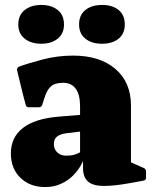

<svg xmlns="http://www.w3.org/2000/svg" viewBox="-20 -741 623 777"><path d="M163 16Q101 16 62.5 -21.5Q24 -59 24 -120Q24 -185 72.5 -223Q121 -261 218 -269L328 -278L324 -211L251 -202Q224 -199 211 -188.5Q198 -178 198 -158Q198 -137 212 -124Q226 -111 248 -111Q268 -111 281 -115Q294 -119 302 -123.5Q310 -128 313 -130L325 -118Q321 -97 308.5 -74Q296 -51 275.5 -30.5Q255 -10 226.5 3Q198 16 163 16ZM304 -311Q304 -358 286.5 -382Q269 -406 235 -406Q219 -406 205 -402Q191 -398 179.5 -384.5Q168 -371 159 -342L151 -317Q148 -307 138 -307H96Q86 -307 84 -317Q74 -353 65.5 -389Q57 -425 49 -457Q48 -466 56 -471Q94 -485 153.5 -500.5Q213 -516 276 -516Q384 -516 447 -462Q510 -408 510 -314V-162H304ZM510 -162V-55L490 -93L562 -61Q571 -57 571 -47V-22Q571 -12 561 -10L506 0Q440 12 398 11.5Q356 11 336 -6.5Q316 -24 316 -61V-104L304 -112V-162ZM147 -564Q106 -564 80 -584.5Q54 -605 54 -642Q54 -680 80 -700.5Q106 -721 147 -721Q188 -721 213.5 -700.5Q239 -680 239 -642Q239 -605 213.5 -584.5Q188 -564 147 -564ZM393 -564Q351 -564 325.5 -584.5Q300 -605 300 -642Q300 -680 325.5 -700.5Q351 -721 393 -721Q435 -721 460 -700.5Q485 -680 485 -642Q485 -605 460 -584.5Q435 -564 393 -564Z"/></svg>

Font: Hahmlet Black
Style: Regular
Weight: 900
Version: Version 1.002